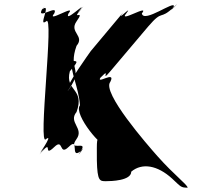

<svg xmlns="http://www.w3.org/2000/svg" viewBox="-20 -838 911 888"><path d="M708 -116C661 -169 450 -411 490 -459C520 -517 415 -439 448 -484C485 -534 405 -437 448 -482C496 -532 441 -450 490 -508C530 -555 625 -667 665 -715C737 -799 715 -740 785 -806C829 -849 744 -760 784 -808C791 -840 644 -728 636 -776C676 -823 524 -728 564 -776C600 -823 510 -729 549 -780L400 -602C399 -600 276 -431 300 -433C340 -480 268 -381 303 -432C365 -522 294 -514 334 -626C374 -673 298 -688 334 -739C378 -801 305 -737 354 -794C394 -841 312 -748 352 -796C382 -834 275 -728 297 -776C337 -823 191 -728 231 -776C253 -823 145 -740 175 -796C215 -843 134 -746 174 -794C223 -832 153 -709 193 -739C233 -786 153 -147 193 -195C233 -224 143 -102 174 -140C214 -187 135 -90 175 -138C225 -194 177 -106 231 -158C275 -201 252 -115 297 -158C350 -210 302 -100 352 -138C392 -185 319 -88 354 -140C390 -193 290 -132 334 -195C370 -245 294 -272 334 -320C374 -430 279 -416 303 -508C343 -555 341 -556 313 -556C302 -512 343 -439 350 -351C316 -310 465 -136 465 -177C468 -214 472 -204 448 -200C425 -200 428 -196 428 -96C430 1 442 0 470 0C493 0 587 -2 587 -44C637 -86 708 -74 776 -12C817 26 816 30 848 30C845 14 788 -26 708 -116Z"/></svg>

Font: Hussar Przerywany
Style: Regular
Weight: 400
Foundry: Cannot Into Space Fonts
Version: Version 0.982